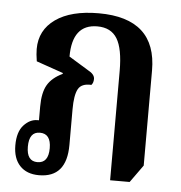

<svg xmlns="http://www.w3.org/2000/svg" viewBox="-45 -603 620 656"><g transform="rotate(5 264.5 -274.5)"><path d="M112 10Q70 10 46.5 -15Q23 -40 23 -85Q23 -131 44 -154Q65 -177 91 -177Q94 -177 96 -177V-224Q96 -272 111.5 -298.5Q127 -325 163 -342V-345L71 -377Q69 -390 68 -400Q67 -410 67 -419Q67 -484 120 -521.5Q173 -559 268 -559Q466 -559 466 -380V-54L423 6H356V-369Q356 -445 335 -479.5Q314 -514 267 -514Q181 -514 181 -403L248 -362Q271 -350 271 -334Q271 -321 264 -313Q230 -315 218.5 -294Q207 -273 207 -224V-102Q207 10 112 10ZM103 -34Q141 -34 141 -85Q141 -135 103 -135Q66 -135 66 -84Q66 -34 103 -34Z"/></g></svg>

Font: Noto Serif Thai ExtraCondensed SemiBold
Style: Regular
Weight: 600
Width: 2
Designer: Monotype Design Team
Foundry: Monotype Imaging Inc.
Version: Version 2.001; ttfautohint (v1.8.4.7-5d5b)